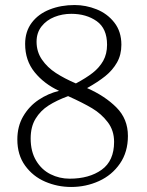

<svg xmlns="http://www.w3.org/2000/svg" viewBox="-20 -732 584 764"><path d="M49 -177Q49 -229.5 72.5 -269.5Q96 -309.5 133.8 -334.8Q171.5 -360 215 -370.5Q155 -398.5 117.5 -445Q80 -491.5 80 -557Q80 -606.5 106.2 -641.5Q132.5 -676.5 177.5 -694.2Q222.5 -712 277 -712Q321.5 -712 364.2 -695Q407 -678 435 -642.2Q463 -606.5 463 -554Q463 -514 445.5 -483.2Q428 -452.5 398.8 -429Q369.5 -405.5 326.5 -381.5Q398 -350 443.5 -304.2Q489 -258.5 489 -191Q489 -127 457.2 -81Q425.5 -35 373.8 -11.5Q322 12 263 12Q209 12 160 -9Q111 -30 80 -72.8Q49 -115.5 49 -177ZM434 -167.5Q434 -213 408.5 -246.2Q383 -279.5 346.5 -301.2Q310 -323 251 -349.5Q205 -332.5 173 -312Q141 -291.5 121.5 -259.5Q102 -227.5 102 -181Q102 -129 123.8 -92.8Q145.5 -56.5 181 -38.8Q216.5 -21 257 -21Q335 -21 384.5 -56.5Q434 -92 434 -167.5ZM406 -554Q406 -618.5 364.8 -647.8Q323.5 -677 263.5 -677Q228 -677 196.5 -664.5Q165 -652 145.2 -626.8Q125.5 -601.5 125.5 -566Q125.5 -526 147 -494.8Q168.5 -463.5 202.5 -441.5Q236.5 -419.5 282 -400Q322.5 -421.5 349 -442.2Q375.5 -463 390.8 -490.2Q406 -517.5 406 -554Z"/></svg>

Font: Didactic
Style: Regular
Weight: 400
Designer: Tyler Finck
Foundry: Etcetera Type Co
Version: Version 3.007;FEAKit 1.0